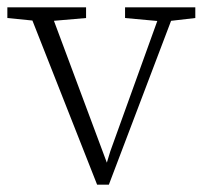

<svg xmlns="http://www.w3.org/2000/svg" viewBox="-21 -497 558 522"><path d="M243 5 53 -477H112L275 -40H265L279 -86L420 -477H458L275 5ZM-1 -448V-477H213V-448L109 -439H89ZM319 -448V-477H510V-448L432 -439H417Z"/></svg>

Font: Source Serif 4 18pt Light
Style: Regular
Weight: 300
Designer: Frank Grießhammer
Foundry: Adobe Systems Incorporated
Version: Version 4.004;hotconv 1.0.116;makeotfexe 2.5.65601